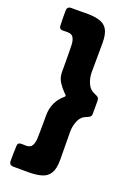

<svg xmlns="http://www.w3.org/2000/svg" viewBox="-175 -849 741 1071"><g transform="rotate(20 195.5 -313.5)"><path d="M66.4 23.4Q69.3 23.4 72.3 23.7Q75.2 23.9 78.1 23.9Q105 23.9 114.3 6.1Q123.5 -11.7 124.5 -35.6Q125.5 -59.6 125.5 -78.1Q126 -102.1 126 -125.5Q126 -148.9 126 -172.9Q126 -254.4 187 -305.7Q191.4 -310.1 191.4 -312.5Q191.4 -315.4 175.5 -330.8Q159.7 -346.2 143.6 -371.1Q127.4 -396 126.5 -428.2Q126 -458.5 126.5 -488.8Q127 -519 126 -548.8Q125.5 -567.4 125 -591.3Q124.5 -615.2 115.2 -632.8Q106 -650.4 79.1 -650.4Q71.8 -650.4 64.5 -650.1Q57.1 -649.9 49.8 -649.9Q31.2 -649.9 29.8 -668.9Q28.3 -690.9 28.3 -713.9Q28.3 -736.8 28.3 -758.8Q28.3 -784.2 53.2 -784.2H114.7Q122.1 -784.2 129.2 -784.4Q136.2 -784.7 143.6 -784.7Q190.4 -784.7 221.7 -775.1Q252.9 -765.6 268.3 -739Q283.7 -712.4 283.7 -660.6Q283.7 -617.2 283.2 -573.2Q282.7 -529.3 282.7 -485.8Q282.7 -452.6 296.4 -421.1Q310.1 -389.6 343.8 -377Q355.5 -372.6 361.3 -366.9Q367.2 -361.3 367.7 -348.1V-271.5Q367.7 -258.3 361.3 -252.7Q355 -247.1 343.8 -243.2Q310.5 -231.4 296.9 -199.5Q283.2 -167.5 283.2 -134.8Q283.2 -93.3 283.9 -51Q284.7 -8.8 284.7 33.2Q284.7 86.4 268.1 113.3Q251.5 140.1 219.2 149.4Q187 158.7 139.2 158.7L51.8 158.2Q26.9 158.2 26.9 132.3Q26.9 110.4 27.3 87.6Q27.8 64.9 28.8 43Q29.3 23.4 48.3 23.4Z"/></g></svg>

Font: Belanosima SemiBold
Style: Regular
Weight: 600
Designer: The DocRepair Project, Santiago Orozco
Foundry: Google
Version: Version 2.000